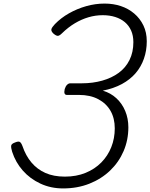

<svg xmlns="http://www.w3.org/2000/svg" viewBox="-20 -1035 841 1074"><path d="M333 19Q264 19 206 -8Q148 -35 107.5 -81Q67 -127 48 -186Q41 -209 42.5 -220Q44 -231 64 -238Q83 -246 91 -241Q99 -236 106 -217Q124 -164 156 -126Q188 -88 234 -67.5Q280 -47 343 -47Q407 -47 458.5 -68Q510 -89 546.5 -126Q583 -163 602.5 -212Q622 -261 622 -317Q622 -373 598.5 -414.5Q575 -456 530 -480Q485 -504 422 -504H354Q345 -504 341.5 -511.5Q338 -519 342 -537Q347 -553 355.5 -561Q364 -569 373 -569H438Q499 -569 552 -584Q605 -599 644 -627.5Q683 -656 704.5 -699.5Q726 -743 726 -799Q726 -836 713.5 -864Q701 -892 678.5 -911Q656 -930 624.5 -940Q593 -950 555 -950Q514 -950 475 -938.5Q436 -927 399 -905Q362 -883 327 -849Q312 -834 302.5 -834.5Q293 -835 278 -848Q265 -861 267.5 -871.5Q270 -882 287 -900Q321 -935 366 -960.5Q411 -986 462 -1000.5Q513 -1015 565 -1015Q614 -1015 656 -1001Q698 -987 730.5 -959.5Q763 -932 782 -893Q801 -854 801 -804Q801 -752 785 -706.5Q769 -661 738.5 -625.5Q708 -590 662 -565Q616 -540 555 -528Q599 -515 631 -485.5Q663 -456 680.5 -414Q698 -372 698 -323Q698 -252 671.5 -190Q645 -128 596 -81Q547 -34 480 -7.5Q413 19 333 19Z"/></svg>

Font: Playwrite US Trad Light
Style: Regular
Weight: 300
Designer: Veronika Burian, José Scaglione
Foundry: TypeTogether
Version: Version 1.003